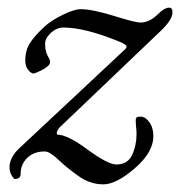

<svg xmlns="http://www.w3.org/2000/svg" viewBox="-20 -448 471 502"><path d="M422 -428Q431 -428 431 -416Q431 -396 399 -366L135 -114Q125 -101 130 -96Q156 -96 209 -57Q262 -18 284 -18Q314 -18 325.5 -43Q337 -68 337 -98Q337 -106 336 -114.5Q335 -123 335 -129Q335 -134 335 -136Q335 -138 336.5 -140Q338 -142 340.5 -142.5Q343 -143 348 -143Q360 -143 370.5 -128.5Q381 -114 381 -92Q381 -50 332.5 -8Q284 34 250 34Q216 34 185.5 12.5Q155 -9 132.5 -30.5Q110 -52 97 -52Q68 -52 51 -35Q34 -18 34 6Q34 20 19 20Q16 20 11 11.5Q6 3 5 -6Q3 -34 29 -59L308 -320Q314 -326 307.5 -331Q301 -336 285 -342Q200 -376 146 -376Q128 -376 112.5 -361.5Q97 -347 98 -332Q98 -311 108 -296Q114 -286 108 -278Q102 -271 87 -263.5Q72 -256 67 -256Q61 -256 53.5 -265.5Q46 -275 46 -290Q46 -315 57.5 -334Q69 -353 96 -378Q113 -394 143.5 -409Q174 -424 191 -424Q221 -424 277.5 -406.5Q334 -389 347 -389Q370 -389 392 -410Q410 -428 422 -428Z"/></svg>

Font: EB Garamond 12
Style: Italic
Weight: 400
Italic angle: -17°
Version: Version 0.016; ttfautohint (v1.8.4)